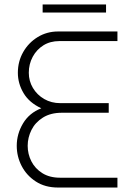

<svg xmlns="http://www.w3.org/2000/svg" viewBox="-20 -840 594 860"><path d="M240 0Q182 0 140.5 -27Q99 -54 77 -96.5Q55 -139 55 -187Q55 -240 83 -287Q111 -334 165 -355Q111 -380 85.5 -423Q60 -466 60 -514Q60 -565 84 -607Q108 -649 149 -674Q190 -699 240 -699H506V-656H246Q205 -656 174.5 -637Q144 -618 126.5 -585.5Q109 -553 109 -514Q109 -477 127.5 -446Q146 -415 178 -396.5Q210 -378 250 -378H467V-335H257Q207 -335 172.5 -313.5Q138 -292 121 -258Q104 -224 104 -187Q104 -150 120.5 -117.5Q137 -85 169.5 -64.5Q202 -44 249 -44H506V0ZM171 -784V-820H455V-784Z"/></svg>

Font: MuseoModerno ExtraLight
Style: Regular
Weight: 200
Designer: Pablo Cosgaya, Héctor Gatti, Marcela Romero, and the Authors of The MuseoModerno Project.
Foundry: Omnibus-Type Team
Version: Version 1.001